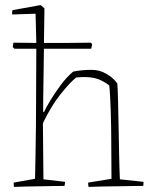

<svg xmlns="http://www.w3.org/2000/svg" viewBox="-20 -732 628 756"><path d="M35 4Q34 -2 34 -13L118 -28Q119 -72 120 -128Q121 -184 121.5 -236Q122 -288 122 -322Q122 -387 122.5 -440.5Q123 -494 123 -540H37L30 -547L33 -564Q55 -564 77.5 -563.5Q100 -563 123 -563Q122 -595 121.5 -623.5Q121 -652 120 -678L28 -675Q27 -685 29 -692L140 -712L155 -699L153 -563Q200 -563 245.5 -563Q291 -563 337 -564L343 -558L339 -540H153L150 -332V-292L153 -290Q161 -308 178.5 -337Q196 -366 219 -397Q242 -428 268 -450Q301 -457 341 -457Q372 -457 399.5 -441Q427 -425 442 -403Q444 -374 445 -329Q446 -284 447 -231.5Q448 -179 449 -125.5Q450 -72 452 -26L545 -16Q545 -13 545 -8.5Q545 -4 544 0Q531 0 502 0.5Q473 1 438.5 1.5Q404 2 374 2.5Q344 3 329 4Q327 -2 327 -13L419 -28L418 -189Q418 -207 417.5 -235.5Q417 -264 416 -295Q415 -326 413.5 -353.5Q412 -381 410 -396Q379 -419 350.5 -425Q322 -431 280 -427Q255 -407 218 -360.5Q181 -314 149 -247L151 -26L236 -16Q236 -13 235.5 -8.5Q235 -4 234 0Q221 0 194.5 0.5Q168 1 137 1.5Q106 2 78 2.5Q50 3 35 4Z"/></svg>

Font: Labrada ExtraLight
Style: Regular
Weight: 200
Designer: Mercedes Jáuregui
Foundry: Omnibus-Type Team
Version: Version 1.000; ttfautohint (v1.8.4.7-5d5b)